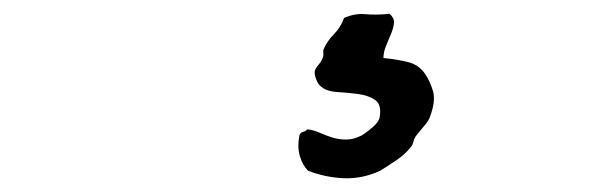

<svg xmlns="http://www.w3.org/2000/svg" viewBox="-20 -57 852 276"><path d="M531.2 26.4Q550.8 28.3 566.4 32.2Q582 36.1 590.8 48.8Q598.6 60.5 602.5 74.2Q606.4 87.9 598.6 109.4Q596.7 116.2 589.8 124Q583 131.8 577.1 139.6Q575.2 142.6 574.2 147Q573.2 151.4 571.3 153.3Q563.5 164.1 549.8 173.3Q536.1 182.6 526.4 188.5Q501 200.2 474.6 199.2Q448.2 198.2 422.9 188.5Q415 180.7 411.1 167.5Q407.2 154.3 410.2 138.7Q411.1 133.8 415 132.8Q418.9 131.8 421.9 128.9Q430.7 129.9 439.5 133.8Q448.2 137.7 457.5 140.6Q466.8 143.6 477.5 143.6Q488.3 143.6 500 137.7Q507.8 132.8 515.6 126Q523.4 119.1 525.4 113.3Q529.3 93.8 519.5 86.9Q509.8 80.1 494.6 78.1Q479.5 76.2 463.9 75.2Q448.2 74.2 440.4 66.4Q437.5 64.5 434.6 57.1Q431.6 49.8 432.6 44.9Q433.6 41 437.5 36.6Q441.4 32.2 443.4 27.3Q445.3 23.4 444.8 19.5Q444.3 15.6 445.3 13.7Q450.2 2 460 -7.8Q469.7 -17.6 474.6 -31.2Q490.2 -38.1 505.4 -36.6Q520.5 -35.2 540 -37.1Q546.9 -31.2 546.4 -24.4Q545.9 -17.6 542.5 -9.3Q539.1 -1 535.2 8.3Q531.2 17.6 531.2 26.4Z"/></svg>

Font: Trade Winds
Style: Regular
Weight: 400
Designer: Squid
Foundry: Font Diner, Inc DBA Sideshow
Version: Version 1.000